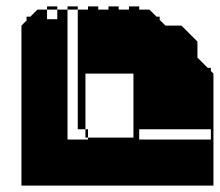

<svg xmlns="http://www.w3.org/2000/svg" viewBox="-20 -580 688 600"><path d="M255 -176V-150H397V-350H247V-176ZM247 -150V-176H223V-550H191V-560H223V-550H255V-560H287V-550H319V-560H351V-550H383V-560H415V-550H447L469 -528H479V-518L497 -500H547L597 -450V-400L629 -368H639V-358L647 -350V0H47V-500L63 -516V-528H75L97 -550H127V-520H159V-550H127V-560H159V-550H191V-144H255V-150ZM639 -144V-176H415V-144Z"/></svg>

Font: Rubik Broken Fax
Style: Regular
Weight: 400
Designer: Hubert and Fischer, NaN
Foundry: Hubert and Fischer, NaN
Version: Version 2.201